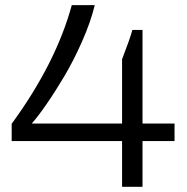

<svg xmlns="http://www.w3.org/2000/svg" viewBox="-20 -718 720 738"><path d="M449.2 0V-175.8H24.9V-242.2Q195.3 -475.6 255.9 -698.2H344.2Q328.6 -633.8 296.1 -560.1Q263.7 -486.3 227.3 -425Q190.9 -363.8 158.2 -316.7Q125.5 -269.5 102.1 -243.2H449.2V-490.2Q480 -569.8 488.8 -603H527.8V-243.2H650.9V-175.8H527.8V0Z"/></svg>

Font: Archivo Expanded Light
Style: Regular
Weight: 300
Width: 7
Designer: Hector Gatti
Foundry: Omnibus-Type
Version: Version 2.001